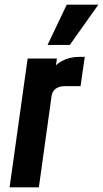

<svg xmlns="http://www.w3.org/2000/svg" viewBox="-20 -800 440 820"><path d="M21 0 98 -550H223L210 -460L191 -487Q213 -522.5 245.2 -539.8Q277.5 -557 317 -557H342L324 -432H256Q233 -432 218 -421.2Q203 -410.5 200 -388L146 0ZM183 -608 265 -780H400L278 -608Z"/></svg>

Font: Mohave Light
Style: Bold Italic
Weight: 700
Italic angle: -8°
Version: Version 2.003